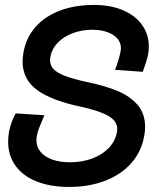

<svg xmlns="http://www.w3.org/2000/svg" viewBox="-20 -748 640 778"><path d="M13 -174Q13 -194.5 16.5 -213.5Q19.5 -230.5 26.5 -250.8Q33.5 -271 43.5 -288.5L160 -281L152.5 -263.5Q143 -242 137.5 -227Q132 -212 129 -195.5Q127.5 -187.5 127.5 -180Q127.5 -153 144.2 -132.8Q161 -112.5 191.8 -101.5Q222.5 -90.5 263.5 -90.5Q313.5 -90.5 354.5 -106Q395.5 -121.5 421.5 -149.2Q447.5 -177 454 -213.5Q455 -221.5 455 -225.5Q455 -256.5 421.2 -277Q387.5 -297.5 310.5 -315Q189.5 -340 130.5 -383.2Q71.5 -426.5 71.5 -498.5Q71.5 -512.5 75 -535Q85.5 -595 123.8 -638.5Q162 -682 222.8 -705Q283.5 -728 361 -728Q427.5 -728 477.8 -706.8Q528 -685.5 555.5 -647.2Q583 -609 583 -559Q583 -543.5 580 -526Q576 -505.5 558.5 -457L446 -465Q462 -504.5 469 -542Q470 -550 470 -553Q470 -575.5 455.2 -592.2Q440.5 -609 414.2 -618.2Q388 -627.5 355 -627.5Q311.5 -627.5 274.5 -613.5Q237.5 -599.5 213.8 -574.8Q190 -550 184.5 -519Q183 -511.5 183 -504Q183 -482 198 -467Q213 -452 244 -440.2Q275 -428.5 328.5 -416.5Q402 -401.5 453.8 -380.5Q505.5 -359.5 536.8 -323.8Q568 -288 568 -234Q568 -215.5 564.5 -197.5Q553.5 -134 512.2 -87.2Q471 -40.5 406 -15.5Q341 9.5 260 9.5Q184 9.5 128.2 -12.8Q72.5 -35 42.8 -76.5Q13 -118 13 -174Z"/></svg>

Font: JuliaMono SemiBold
Style: Italic
Weight: 600
Italic angle: -9°
Monospace: yes
Designer: cormullion
Foundry: corm
Version: Version 0.056; ttfautohint (v1.8.4)